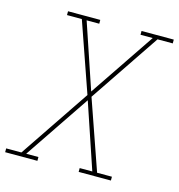

<svg xmlns="http://www.w3.org/2000/svg" viewBox="-127 -830 862 926"><g transform="rotate(15 304.5 -367.5)"><path d="M143 0H-18V-19H58L294 -369L173 -716H99V-735H260V-716H197L307 -390L527 -716H466V-735H627V-716H551L315 -366L436 -19H510V0H349V-19H412L302 -345L82 -19H143Z"/></g></svg>

Font: Iosevka HT Thin Extended
Style: Italic
Weight: 100
Width: 7
Italic angle: -9°
Monospace: yes
Designer: Belleve Invis
Foundry: Belleve Invis
Version: Version 32.3.0; ttfautohint (v1.8.4)